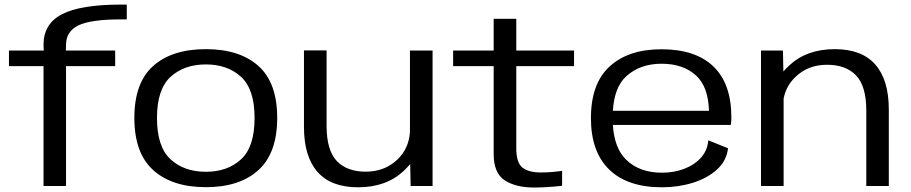

<svg xmlns="http://www.w3.org/2000/svg" viewBox="-20 -810 3965 836"><path d="M169.5 0V-522H19V-590H170.5L169.5 -615Q169.5 -707 250.8 -748.5Q332 -790 506.5 -790H532V-725.5H504.5Q375.5 -725.5 321.5 -699.5Q267.5 -673.5 267.5 -614.5L267 -590H481.5V-522H267.5V0Z M876.5 5Q729.5 5 647.2 -69.2Q565 -143.5 565 -296.5Q565 -450 647.2 -523Q729.5 -596 876.5 -596Q1023 -596 1105 -523Q1187 -450 1187 -296.5Q1187 -143.5 1105 -69.2Q1023 5 876.5 5ZM876.5 -62Q970.5 -62 1029.5 -116.2Q1088.5 -170.5 1088.5 -296Q1088.5 -421.5 1029.5 -475.5Q970.5 -529.5 876.5 -529.5Q782 -529.5 722.8 -475.5Q663.5 -421.5 663.5 -296Q663.5 -170.5 722.8 -116.2Q782 -62 876.5 -62Z M1768 0 1766 -95.5Q1753 -80.5 1737.5 -65.5Q1661.5 5.5 1539 5.5Q1421.5 5.5 1362.5 -61.5Q1303.5 -128.5 1303.5 -257.5V-590.5H1402V-262.5Q1402 -156 1446.2 -109.2Q1490.5 -62.5 1572.5 -62.5Q1655 -62.5 1710.5 -115.5Q1760.5 -163.5 1765 -235.5V-590H1863.5V0Z M2304.5 6.5Q2226 6.5 2177.8 -24.8Q2129.5 -56 2129.5 -139.5V-522H1953V-590H2129.5V-728H2228V-590H2479.5V-522H2228V-163.5Q2228 -101 2255.2 -80Q2282.5 -59 2335 -59Q2377.5 -59 2427.5 -66V-1Q2360 6.5 2304.5 6.5Z M2862.5 5.5Q2712 5.5 2632.5 -71.8Q2553 -149 2553 -295.5Q2553 -446.5 2634.8 -521Q2716.5 -595.5 2860 -595.5Q3008.5 -595.5 3086.5 -520.5Q3164.5 -445.5 3164.5 -298.5Q3164.5 -280 3162 -266H2648.5Q2655 -165 2705.5 -115.5Q2763.5 -58 2862.5 -58Q2914.5 -58 2959.2 -75Q3004 -92 3032.2 -123.5Q3060.5 -155 3064 -199L3150 -164.5Q3143.5 -109.5 3101.8 -71.8Q3060 -34 2996.8 -14.2Q2933.5 5.5 2862.5 5.5ZM2648.5 -327.5H3067Q3064 -432.5 3011 -481Q2955 -532.5 2860.5 -532.5Q2767.5 -532.5 2707.5 -478.5Q2655 -431.5 2648.5 -327.5Z M3293.5 0V-590H3389L3391 -498.5Q3402.5 -512 3416.5 -525Q3492.5 -596 3614.5 -596Q3732.5 -596 3791.2 -529Q3850 -462 3850 -333V0H3752V-328Q3752 -435 3707.5 -481.5Q3663 -528 3581 -528Q3498.5 -528 3443.5 -475Q3402.5 -436 3392 -380.5V0Z"/></svg>

Font: Anybody ExtraExpanded
Style: Regular
Weight: 400
Width: 8
Designer: Tyler Finck
Foundry: Etcetera Type Company
Version: Version 1.010; ttfautohint (v1.8.3) -l 8 -r 50 -G 200 -x 14 